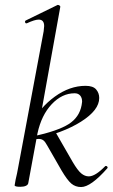

<svg xmlns="http://www.w3.org/2000/svg" viewBox="-20 -745 457 774"><path d="M39 2 43 -21Q49 -45 54 -74L156 -619Q158 -635 158 -640Q158 -666 136 -666Q120 -666 88 -651H86Q82 -651 81 -655.5Q80 -660 83 -662L212 -725H214Q218 -725 221 -722Q224 -719 223 -717L131 -207L94 -7Q93 0 84.5 4Q76 8 62 8Q39 8 39 2ZM228 -58 170 -159Q162 -174 154.5 -179.5Q147 -185 136 -185Q127 -185 113 -182L204 -212L273 -92Q293 -58 307.5 -46Q322 -34 338 -34Q364 -34 404 -75Q405 -76 407 -76Q411 -76 413 -72.5Q415 -69 413 -67Q346 9 307 9Q284 9 267.5 -5Q251 -19 228 -58ZM309 -321Q311 -331 311 -335Q311 -351 303 -360Q295 -369 281 -369Q230 -369 188.5 -325Q147 -281 131 -207L104 -243Q141 -312 201 -355.5Q261 -399 325 -399Q355 -399 367.5 -384.5Q380 -370 380 -350Q380 -301 306.5 -254.5Q233 -208 113 -182V-195Q213 -217 256.5 -244.5Q300 -272 309 -321Z"/></svg>

Font: Cormorant Garamond
Style: Italic
Weight: 400
Italic angle: -10°
Designer: Christian Thalmann (Catharsis Fonts)
Foundry: Catharsis Fonts
Version: Version 4.000